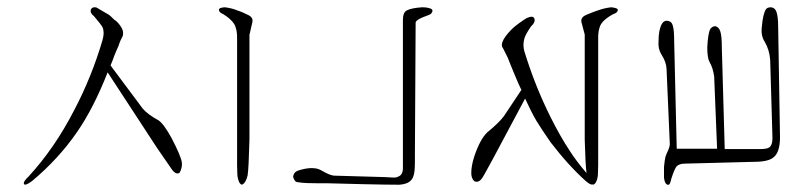

<svg xmlns="http://www.w3.org/2000/svg" viewBox="-20 -752 2228 528"><path d="M240 -732Q244 -732 246 -731Q250 -729 280 -711Q283 -709 294 -698Q302 -693 308 -685Q321 -669 318 -656V-654Q317 -652 316 -650L312 -642Q308 -633 306 -626Q304 -622 300 -612.5Q296 -603 294 -598Q292 -591 284 -572L372 -454Q385 -438 416 -421Q430 -412 452 -372Q477 -324 480 -306Q482 -292 474 -277Q464 -270 452 -287L412 -345L276 -553Q237 -454 192 -389Q141 -315 68 -254Q49 -240 46 -246Q43 -252 58 -266Q130 -344 184 -449Q232 -540 262 -642Q268 -663 262 -677Q257 -686 238 -708Q227 -716 230 -726Q233 -732 240 -732Z M666 -368Q664 -290 661 -270Q656 -248 645 -244Q636 -247 633 -268Q633 -269 632.5 -278.5Q632 -288 632 -297V-356V-644Q633 -670 624 -686Q614 -701 594 -713Q582 -718 582 -725Q582 -731 598 -732Q616 -730 631 -724Q644 -720 662 -711Q677 -704 674 -691L666 -656Z M1141 -732Q1153 -732 1159 -730Q1173 -727 1168 -718Q1166 -714 1162 -712Q1158 -710 1152 -708Q1146 -706 1144 -705Q1124 -697 1123 -690Q1123 -630 1122 -509.5Q1121 -389 1121 -329Q1121 -324 1121 -308.5Q1121 -293 1120 -282.5Q1119 -272 1115 -263Q1107 -246 1078 -244Q1045 -244 979.5 -245.5Q914 -247 881 -248Q872 -248 855.5 -248Q839 -248 825 -248.5Q811 -249 799 -251Q790 -251 786 -266Q788 -279 800 -283Q834 -294 856 -287Q861 -285 869 -280.5Q877 -276 884 -273Q891 -270 898 -269Q921 -268 968 -267Q1015 -266 1038 -265Q1041 -265 1056 -264Q1071 -263 1074 -266Q1088 -270 1088 -290V-697Q1088 -717 1098 -723Q1111 -730 1141 -732Z M1661 -732Q1679 -730 1679 -725Q1679 -717 1666 -713Q1642 -700 1633 -686Q1624 -670 1625 -644V-481V-461V-356V-298Q1625 -289 1624.5 -279Q1624 -269 1624 -268Q1621 -247 1611 -244L1610 -245Q1605 -242 1591 -254Q1543 -297 1494 -361Q1469 -397 1455 -420Q1441 -444 1424 -481L1336 -316Q1308 -264 1305 -261Q1295 -248 1284 -254Q1276 -262 1276 -276Q1276 -296 1284 -321Q1300 -369 1320 -388Q1353 -415 1366 -433L1414 -505Q1412 -508 1409 -515Q1406 -522 1404 -526Q1401 -534 1393 -552Q1390 -560 1384 -574Q1378 -588 1376 -594L1364 -618L1361 -623Q1357 -634 1371 -653Q1385 -671 1398 -681Q1408 -689 1413 -692Q1418 -696 1428 -702Q1445 -710 1449 -702Q1454 -692 1440 -679Q1425 -657 1422 -646Q1417 -628 1422 -611Q1451 -516 1494 -430Q1521 -376 1547 -337Q1564 -310 1593 -276Q1590 -296 1588 -368V-657Q1585 -668 1579 -691Q1576 -704 1592 -711Q1613 -720 1626 -724Q1643 -730 1661 -732ZM1361 -623 1362 -622Z M2100 -732Q2111 -731 2115 -720Q2120 -707 2120 -676L2125 -375Q2125 -334 2108 -320Q2094 -307 2054 -307L1863 -302Q1849 -302 1841 -295Q1834 -286 1826 -260Q1824 -251 1822 -247Q1820 -243 1816 -244Q1808 -246 1806 -263V-278V-293Q1808 -313 1810 -321Q1811 -323 1813 -329Q1814 -332 1818 -340Q1822 -350 1822 -355L1813 -563Q1812 -582 1799 -602Q1789 -618 1791 -639Q1791 -670 1800 -686Q1805 -695 1814 -695Q1827 -694 1830 -682Q1834 -671 1834 -637L1841 -343H1952L1944 -541Q1941 -565 1931 -582Q1925 -593 1925 -622Q1927 -660 1933 -672Q1939 -680 1947 -680Q1957 -678 1961 -665Q1965 -653 1965 -622L1973 -342H2069Q2090 -342 2096 -347Q2106 -355 2104 -382L2098 -587Q2096 -615 2083 -637Q2072 -654 2075 -678Q2078 -713 2086 -726Q2090 -732 2100 -732Z"/></svg>

Font: Kimchi
Style: Regular
Weight: 400
Version: Version 1.1